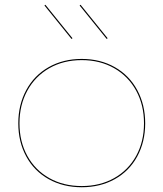

<svg xmlns="http://www.w3.org/2000/svg" viewBox="-20 -780 688 808"><path d="M57 -261Q57 -339 90.5 -401Q124 -463 185 -497.5Q246 -532 324 -532Q402 -532 463 -497.5Q524 -463 557.5 -401Q591 -339 591 -261Q591 -183 557.5 -121.5Q524 -60 463 -26Q402 8 324 8Q246 8 185 -26Q124 -60 90.5 -121.5Q57 -183 57 -261ZM586 -261Q586 -338 553 -398.5Q520 -459 460.5 -493Q401 -527 324 -527Q247 -527 187.5 -493Q128 -459 95 -398.5Q62 -338 62 -261Q62 -184 95 -124Q128 -64 187.5 -30.5Q247 3 324 3Q401 3 460.5 -30.5Q520 -64 553 -124Q586 -184 586 -261ZM285 -619 281 -616 167 -757 171 -760ZM433 -619 429 -616 315 -757 319 -760Z"/></svg>

Font: Hepta Slab Hairline
Style: Regular
Weight: 400
Designer: Michael LaGattuta
Foundry: Michael LaGattuta
Version: Version 1.100; ttfautohint (v1.8) -l 8 -r 50 -G 200 -x 14 -D